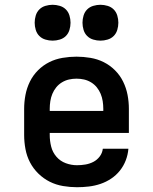

<svg xmlns="http://www.w3.org/2000/svg" viewBox="-20 -775 640 803"><path d="M302 8Q273 8 243.5 3Q214 -2 188 -15Q162 -28 140.5 -49Q119 -70 105.5 -96Q92 -122 86.5 -151.5Q81 -181 81 -210V-320Q81 -349 86.5 -378Q92 -407 105 -433.5Q118 -460 139 -481Q160 -502 186 -515Q212 -528 241.5 -533Q271 -538 300 -538Q329 -538 358.5 -533Q388 -528 414 -515Q440 -502 461 -481Q482 -460 495 -433.5Q508 -407 513.5 -378Q519 -349 519 -320V-219H188V-210Q188 -186 194 -162Q200 -138 216 -119.5Q232 -101 255 -92.5Q278 -84 302 -84Q320 -84 337.5 -87Q355 -90 370.5 -98Q386 -106 397 -120.5Q408 -135 410 -153H517Q515 -128 506 -104.5Q497 -81 481.5 -61.5Q466 -42 445 -28Q424 -14 400.5 -6Q377 2 352 5Q327 8 302 8ZM412 -311V-320Q412 -336 409.5 -352Q407 -368 401 -382.5Q395 -397 385 -409.5Q375 -422 361 -430.5Q347 -439 331.5 -442.5Q316 -446 300 -446Q284 -446 268.5 -442.5Q253 -439 239 -430.5Q225 -422 215 -409.5Q205 -397 199 -382.5Q193 -368 190.5 -352Q188 -336 188 -320V-311ZM400 -605Q385 -605 370 -609.5Q355 -614 344.5 -624.5Q334 -635 329.5 -650Q325 -665 325 -680Q325 -695 329.5 -710Q334 -725 344.5 -735.5Q355 -746 370 -750.5Q385 -755 400 -755Q415 -755 430 -750.5Q445 -746 455.5 -735.5Q466 -725 470.5 -710Q475 -695 475 -680Q475 -665 470.5 -650Q466 -635 455.5 -624.5Q445 -614 430 -609.5Q415 -605 400 -605ZM200 -605Q185 -605 170 -609.5Q155 -614 144.5 -624.5Q134 -635 129.5 -650Q125 -665 125 -680Q125 -695 129.5 -710Q134 -725 144.5 -735.5Q155 -746 170 -750.5Q185 -755 200 -755Q215 -755 230 -750.5Q245 -746 255.5 -735.5Q266 -725 270.5 -710Q275 -695 275 -680Q275 -665 270.5 -650Q266 -635 255.5 -624.5Q245 -614 230 -609.5Q215 -605 200 -605Z"/></svg>

Font: Iosevka Curly Slab SmBdEx
Style: Regular
Weight: 600
Width: 7
Monospace: yes
Designer: Belleve Invis
Foundry: Belleve Invis
Version: Version 11.1.0; ttfautohint (v1.8.3)